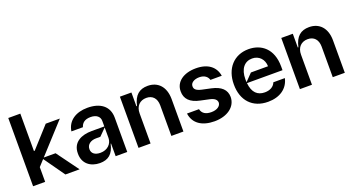

<svg xmlns="http://www.w3.org/2000/svg" viewBox="-48 -1319 3539 1923"><g transform="rotate(-20 1721.5 -357.5)"><path d="M556.8 0 385.7 -233.7H259.9L544.7 -545.5H394.2L198.2 -328.8H189.6V-727.3H61.1V0H189.6V-157L248.6 -221.6L405.5 0Z M771.3 11.4C859.4 11 913 -29.1 936.8 -134.9H941.1V0H1064.6V-365.1C1064.6 -490.1 974.4 -552.6 839.5 -552.6C717.3 -552.6 625.4 -494.3 609.4 -384.9H732.2C744 -424 771.7 -454.2 838.1 -454.5C901.3 -454.2 935.7 -423.3 936.1 -377.8V-318.9H801.1C694.2 -318.9 593.4 -275.9 594.5 -153.4C593.4 -45.8 672.2 11 771.3 11.4ZM810.4 -83.8C756 -83.5 717.7 -108 718 -155.5C717.7 -206 762.4 -235.1 817.5 -235.1H863.6L936.1 -308.2V-196C935.7 -134.9 886.7 -83.5 810.4 -83.8Z M1313.2 -319.6C1312.5 -398.4 1360.1 -443.9 1428.3 -443.9C1494.3 -443.9 1534.1 -400.2 1534.8 -327.4V0H1663.4V-347.3C1662.6 -478 1590.6 -552.6 1482.2 -552.6C1393.1 -552.6 1337.7 -507.8 1313.9 -399.1H1307.5V-545.5H1184.7V0H1313.2Z M1993.6 10.7C2129.6 10.7 2225.9 -60 2226.6 -163.4C2225.9 -241.1 2175.8 -288.7 2073.2 -311.1L1980.1 -331C1924.4 -343.4 1902.3 -362.6 1903.4 -394.2C1902.3 -431.1 1943.2 -456.7 1997.2 -456.7C2055 -456.7 2084.9 -427.2 2094.5 -393.5H2215.2C2199.9 -491.5 2123.9 -552.6 1995.7 -552.6C1863.6 -552.6 1774.1 -487.9 1774.9 -387.1C1774.1 -307.5 1823.2 -255 1928.3 -233.7L2021.3 -213.8C2071 -202.8 2094.1 -182.5 2095.2 -152C2094.1 -114.3 2054 -86.3 1993.6 -86.6C1934.7 -86.3 1896.7 -109.7 1886.4 -157H1758.5C1772.7 -49 1859.4 10.7 1993.6 10.7Z M2806.1 -277C2805.8 -468.4 2690.7 -552.6 2556.8 -552.6C2400.2 -552.6 2298.3 -437.9 2299 -269.9C2298.3 -98.4 2398.8 10.7 2563.9 10.7C2690.3 10.7 2777.7 -51.1 2801.1 -155.5H2678.3C2662.6 -113.3 2620.4 -89.5 2565.3 -89.5C2489 -89.5 2437.1 -133.2 2427.2 -237.9H2806.1ZM2426.5 -248.2C2425.8 -258.2 2425.4 -268.5 2425.4 -279.1C2425.1 -390.3 2478 -452.4 2558.9 -452.4C2632.1 -452.4 2681.8 -398.4 2683.2 -324.6H2500.7Z M3033.4 -319.6C3032.7 -398.4 3080.3 -443.9 3148.4 -443.9C3214.5 -443.9 3254.3 -400.2 3255 -327.4V0H3383.5V-347.3C3382.8 -478 3310.7 -552.6 3202.4 -552.6C3113.3 -552.6 3057.9 -507.8 3034.1 -399.1H3027.7V-545.5H2904.8V0H3033.4Z"/></g></svg>

Font: Riot Sans 2.0
Style: Bold
Weight: 600
Designer: Rasmus Andersson
Foundry: rsms
Version: Version 3.006;hotconv 1.0.109;makeotfexe 2.5.65596